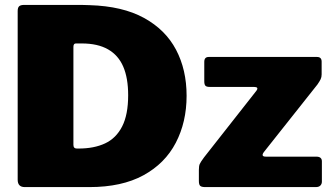

<svg xmlns="http://www.w3.org/2000/svg" viewBox="-20 -762 1355 782"><path d="M81 0Q52 0 52 -30V-717Q52 -731 58 -736.5Q64 -742 79 -742Q104 -742 140 -742Q176 -742 215 -742Q254 -742 288.5 -742Q323 -742 345 -741Q479 -737 566.5 -689Q654 -641 697 -559.5Q740 -478 740 -372Q740 -265 696 -180.5Q652 -96 564 -48Q476 0 344 0ZM293 -157H300Q363 -157 408 -178Q453 -199 477.5 -247Q502 -295 502 -374Q502 -444 482 -490.5Q462 -537 420 -561Q378 -585 313 -585H289Q279 -585 279 -571V-172Q279 -157 293 -157ZM816 0Q801 0 795.5 -5Q790 -10 790 -25V-70Q790 -86 793.5 -94Q797 -102 811 -121L1024 -392Q1036 -408 1014 -408H834Q821 -408 816.5 -413Q812 -418 812 -431V-510Q812 -530 830 -530H1271Q1290 -530 1290 -511V-459Q1290 -448 1286 -439.5Q1282 -431 1273 -418L1055 -143Q1041 -124 1063 -124H1268Q1291 -124 1291 -105V-22Q1291 -13 1285 -6.5Q1279 0 1266 0H816Z"/></svg>

Font: Libre Franklin Black
Style: Regular
Weight: 900
Designer: Pablo Impallari, Rodrigo Fuenzalida, Nhung Nguyen
Foundry: Impallari Type
Version: Version 3.000